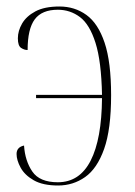

<svg xmlns="http://www.w3.org/2000/svg" viewBox="-20 -562 416 591"><path d="M159 9Q112 9 84 -7Q56 -23 43.5 -46Q31 -69 31 -88Q31 -109 54 -114Q57 -67 79.5 -34Q102 -1 158 -1Q225 -1 259 -67.5Q293 -134 294 -260H91V-270H294Q292 -373 274 -430Q256 -487 226 -509.5Q196 -532 158 -532Q109 -532 87 -502.5Q65 -473 65 -408Q55 -408 45 -414.5Q35 -421 35 -444Q35 -467 48 -489.5Q61 -512 89 -527Q117 -542 163 -542Q210 -542 246 -516Q282 -490 302 -430.5Q322 -371 322 -269Q322 -164 300.5 -103.5Q279 -43 242 -17Q205 9 159 9Z"/></svg>

Font: Noto Serif Display Condensed Thin
Style: Regular
Weight: 100
Width: 3
Designer: Monotype Design Team
Foundry: Monotype Imaging Inc.
Version: Version 2.009